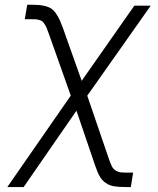

<svg xmlns="http://www.w3.org/2000/svg" viewBox="-20 -569 653 794"><path d="M10.3 204.5 272.7 -173.7 183.2 -425.8Q177.2 -442.5 173.7 -451.5Q170.1 -460.6 164.6 -468.9Q159.1 -477.3 155.2 -480.5Q151.3 -483.7 142.8 -486.3Q134.2 -489 126.1 -489.3Q117.9 -489.7 103 -489.7H82.4L92.7 -549.4H113.3Q171.2 -549.4 195 -531.4Q218.8 -513.5 240.1 -453.5L317.8 -234.7L535.5 -545.5H603.3L340.9 -173.3L429.3 85.2Q436.8 107.2 442.3 118.3Q447.8 129.3 457.4 135.7Q467 142 477.6 143.5Q488.3 144.9 509.9 144.9H530.5L521 204.5H500.4Q469.5 204.5 450.8 201.2Q432.2 197.8 417.1 187.5Q402 177.2 392.2 160Q382.5 142.8 372.5 112.9L296.2 -111.2L77.8 204.5Z"/></svg>

Font: Karasuma Gothic
Style: Light Italic
Weight: 300
Italic angle: 9.39998°
Designer: Rasmus Andersson / Ryoko Nishizuka
Foundry: rsms
Version: Version 1.00